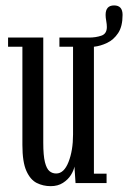

<svg xmlns="http://www.w3.org/2000/svg" viewBox="-20 -658 460 690"><path d="M162 11Q135 11 112 -0.5Q89 -12 74.8 -43.8Q60.5 -75.5 60.5 -137V-490H9V-523H135.5V-145Q135.5 -99 141.5 -75.2Q147.5 -51.5 157.8 -43Q168 -34.5 182 -34.5Q210 -34.5 226.2 -75.8Q242.5 -117 242.5 -174.5V-490H193.5V-523H300Q324.5 -523 344.2 -529.8Q364 -536.5 364 -561Q364 -570.5 361.8 -582.8Q359.5 -595 359.5 -604.5Q359.5 -638.5 390 -638.5Q420.5 -638.5 420.5 -604.5Q420.5 -563 404.5 -539Q388.5 -515 364.8 -503.8Q341 -492.5 317.5 -490V-34H363V0H251.5L247.5 -59.5Q245 -45.5 234.8 -29Q224.5 -12.5 206.2 -0.8Q188 11 162 11Z"/></svg>

Font: Imbue 10pt
Style: Regular
Weight: 400
Designer: Tyler Finck
Foundry: Etcetera Type Company
Version: Version 1.102; ttfautohint (v1.8.3)